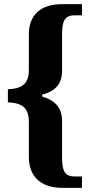

<svg xmlns="http://www.w3.org/2000/svg" viewBox="-20 -780 433 925"><path d="M280 125H375V70H337C288 70 279 36 279 -26V-197C279 -257 250 -295 183 -315V-324C252 -342 279 -380 279 -440V-610C279 -672 288 -706 337 -706H375V-760H280C174 -760 119 -707 119 -614V-442C119 -368 75 -352 18 -350V-287C75 -284 119 -270 119 -194V-24C119 68 174 125 280 125Z"/></svg>

Font: Noto Serif Myanmar Condensed ExtraBold
Style: Regular
Weight: 800
Width: 3
Designer: Ben Mitchell and the Monotype Design Team
Foundry: Monotype Imaging Inc.
Version: Version 2.106